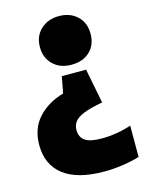

<svg xmlns="http://www.w3.org/2000/svg" viewBox="-115 -631 686 901"><g transform="rotate(-15 228.0 -180.0)"><path d="M260 -560Q314 -560 348.5 -528Q383 -496 383 -442Q383 -388 349.2 -356Q315.5 -324 260 -324Q204.5 -324 170.8 -356.8Q137 -389.5 137 -442Q137 -494.5 171.5 -527.2Q206 -560 260 -560ZM319 -284 352 -116Q292 -105 259.5 -91.8Q227 -78.5 214.5 -61.5Q202 -44.5 202 -22Q202 13 226.5 30Q251 47 307 47Q343 47 381.8 40.5Q420.5 34 451 23V175Q418 186 370.2 193Q322.5 200 279 200Q148.5 200 81.8 148.5Q15 97 15 1Q15 -78 61.5 -129.8Q108 -181.5 186 -204L201 -284Z"/></g></svg>

Font: Encode Sans Condensed Condensed Black
Style: Regular
Weight: 900
Width: 3
Designer: Multiple Designers
Foundry: Impallari Type
Version: Version 3.000; ttfautohint (v1.8.3) -l 8 -r 50 -G 200 -x 14 